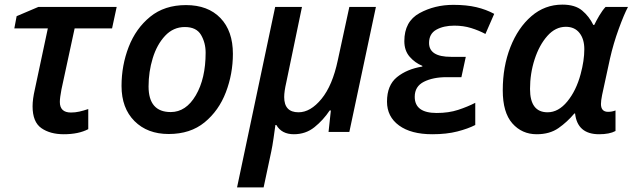

<svg xmlns="http://www.w3.org/2000/svg" viewBox="-20 -571 2738 831"><path d="M256 10Q320 10 362 -12V-99Q341 -92 323.5 -88Q306 -84 287 -84Q239 -84 239 -130Q239 -147 246 -184L303 -448H465L485 -541H146L52 -501L42 -448H187L131 -185Q121 -142 121 -111Q121 -43 159 -16.5Q197 10 256 10Z M710 9Q804 9 865.5 -41.5Q927 -92 957.5 -171.5Q988 -251 988 -338Q988 -437 934 -493Q880 -549 785 -549Q692 -549 630 -498.5Q568 -448 537 -368Q506 -288 506 -199Q506 -103 562 -47Q618 9 710 9ZM719 -86Q623 -86 623 -197Q623 -260 641 -319Q659 -378 694.5 -416Q730 -454 780 -454Q830 -454 850 -420Q870 -386 870 -343Q870 -231 827.5 -158.5Q785 -86 719 -86Z M1006 240H1121L1154 85Q1159 62 1164 27Q1169 -8 1172 -30H1176Q1199 10 1252 10Q1303 10 1341 -20.5Q1379 -51 1407 -93H1412L1402 0H1492L1607 -541H1492L1442 -310Q1419 -201 1371.5 -143Q1324 -85 1272 -85Q1210 -85 1210 -151Q1210 -175 1219 -214L1287 -541H1171Z M1851 10Q1913 10 1959.5 -2Q2006 -14 2037 -30V-126Q2004 -109 1963 -95.5Q1922 -82 1870 -82Q1775 -82 1775 -152Q1775 -197 1814.5 -217Q1854 -237 1913 -237H1977L1996 -325H1932Q1837 -325 1837 -385Q1837 -425 1868.5 -442.5Q1900 -460 1946 -460Q1986 -460 2019.5 -449.5Q2053 -439 2081 -424L2119 -511Q2084 -530 2041.5 -540Q1999 -550 1942 -550Q1861 -550 1795.5 -514Q1730 -478 1730 -393Q1730 -352 1753 -325.5Q1776 -299 1808 -286V-283Q1741 -272 1698 -237Q1655 -202 1655 -131Q1655 -66 1707 -28Q1759 10 1851 10Z M2303 10Q2359 10 2397 -16.5Q2435 -43 2466 -80H2469Q2479 10 2573 10Q2618 10 2644 -4V-93Q2629 -87 2612 -87Q2581 -87 2581 -121Q2581 -135 2586 -160L2620 -317Q2635 -383 2658 -446Q2681 -509 2698 -541H2601Q2587 -526 2573.5 -503Q2560 -480 2552 -463H2548Q2530 -500 2499.5 -525.5Q2469 -551 2414 -551Q2338 -551 2280 -501Q2222 -451 2189 -367Q2156 -283 2156 -180Q2156 -84 2197.5 -37Q2239 10 2303 10ZM2350 -85Q2274 -85 2274 -186Q2274 -253 2294 -314.5Q2314 -376 2349 -415.5Q2384 -455 2429 -455Q2467 -455 2488 -428.5Q2509 -402 2509 -358Q2509 -309 2493 -250Q2474 -179 2435.5 -132Q2397 -85 2350 -85Z"/></svg>

Font: Noto Sans UI Medium
Style: Italic
Weight: 500
Italic angle: -12°
Designer: Monotype Design Team
Foundry: Monotype Imaging Inc.
Version: Version 1.901